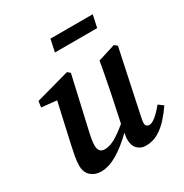

<svg xmlns="http://www.w3.org/2000/svg" viewBox="-161 -803 903 944"><g transform="rotate(-30 290.5 -331.5)"><path d="M399 14Q372 14 353 -4.5Q334 -23 334 -58Q334 -65 335 -73.5Q336 -82 339 -95Q286 -43 237.5 -14.5Q189 14 145 14Q111 14 88 -6.5Q65 -27 65 -65Q65 -89 70.5 -118.5Q76 -148 82 -175L132 -398L46 -407L51 -441L243 -494L258 -481L193 -195Q187 -170 183.5 -149.5Q180 -129 180 -113Q180 -72 216 -72Q242 -72 272.5 -88.5Q303 -105 346 -141L378 -293Q386 -335 394.5 -377.5Q403 -420 410 -463L509 -494L525 -481L452 -137Q444 -102 444 -87Q444 -77 450 -71.5Q456 -66 464 -66Q494 -66 549 -133L576 -113Q555 -82 528.5 -52.5Q502 -23 470 -4.5Q438 14 399 14ZM240 -607 255 -677H495L480 -607Z"/></g></svg>

Font: Source Serif 4 Semibold
Style: Italic
Weight: 600
Italic angle: -12°
Designer: Frank Grießhammer
Foundry: Adobe
Version: Version 4.005;hotconv 1.1.0;makeotfexe 2.6.0